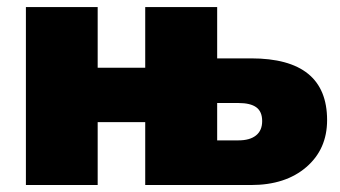

<svg xmlns="http://www.w3.org/2000/svg" viewBox="-20 -530 975 550"><path d="M54.2 0V-509.8H259.8V-335.9H396V-509.8H602.1V-362.8H699.2Q917 -362.8 917 -186Q917 -102.5 857.4 -51.3Q797.9 0 699.2 0H396V-180.2H259.8V0ZM602.1 -127.9H663.1Q695.8 -127.9 713.4 -142.1Q731 -156.2 731 -183.1Q731 -210.4 714.1 -222.7Q697.3 -234.9 663.1 -234.9H602.1Z"/></svg>

Font: Mulish ExtraBlack
Style: Regular
Weight: 1000
Designer: Vernon Adams
Foundry: Vernon Adams
Version: Version 3.603; ttfautohint (v1.8.3)